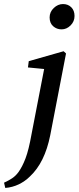

<svg xmlns="http://www.w3.org/2000/svg" viewBox="-81 -706 388 948"><path d="M223 -561Q199 -561 181.5 -576.5Q164 -592 164 -620Q164 -647 184.5 -666.5Q205 -686 230 -686Q255 -686 271 -670Q287 -654 287 -627Q287 -600 267.5 -580.5Q248 -561 223 -561ZM-55 222 -61 196Q-39 186 -21.5 174.5Q-4 163 10 144Q29 118 45 76Q61 34 75 -45L140 -381L171 -362L57 -373L61 -404L233 -453L245 -442L167 -38Q140 97 67 165Q43 189 12 204Q-19 219 -55 222Z"/></svg>

Font: Lisu Bosa
Style: Bold Italic
Weight: 700
Italic angle: -19°
Designer: David Morse, Annie Olsen, Victor Gaultney, Frank Grießhammer (Latin)
Foundry: SIL International
Version: Version 2.000